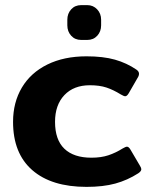

<svg xmlns="http://www.w3.org/2000/svg" viewBox="-20 -715 603 750"><path d="M243 -616V-638Q243 -662 258 -678.5Q273 -695 297 -695H321Q344 -695 359.5 -678.5Q375 -662 375 -638V-616Q375 -592 360 -575.5Q345 -559 321 -559H297Q273 -559 258 -575.5Q243 -592 243 -616ZM31 -239Q31 -315 65.5 -373Q100 -431 165 -463Q230 -495 318 -495Q383 -495 429 -482Q475 -469 513 -443Q523 -436 523 -427Q523 -419 517 -410L483 -351Q476 -339 469 -339Q464 -339 452 -346Q423 -364 396 -373Q369 -382 331 -382Q268 -382 231.5 -343.5Q195 -305 195 -239Q195 -169 231.5 -134Q268 -99 337 -99Q375 -99 403.5 -108.5Q432 -118 459 -135Q471 -142 476 -142Q483 -142 490 -130L527 -67Q532 -59 532 -54Q532 -46 520 -38Q478 -11 430.5 2Q383 15 318 15Q181 15 106 -50.5Q31 -116 31 -239Z"/></svg>

Font: Mitr Medium
Style: Regular
Weight: 500
Designer: Thanarat Vachiruckul
Foundry: Cadson Demak
Version: Version 1.002